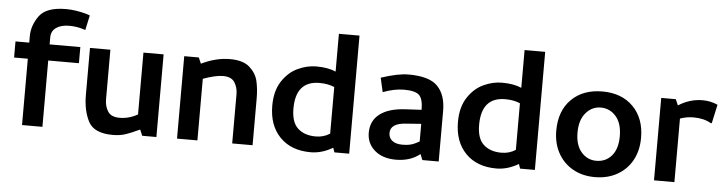

<svg xmlns="http://www.w3.org/2000/svg" viewBox="-40 -718 3376 891"><g transform="rotate(5 1648.0 -272.5)"><path d="M16 -384V-309H80V0H175V-309H318V-384H175V-417Q175 -446 197.5 -462Q220 -478 259 -478Q289 -478 318 -470L334 -465L349 -534L335 -539Q283 -554 237 -554Q145 -554 112.5 -509Q80 -464 80 -414V-384Z M706 1V-384H612V-96Q572 -73 528 -73Q488 -73 473 -97Q458 -121 458 -152V-384H363V-165Q363 -92 389.5 -41.5Q416 9 503 9Q537 9 563.5 0Q590 -9 628 -27L640 1Z M802 -384V0H897V-287Q955 -308 990 -308Q1029 -308 1044 -284Q1059 -260 1059 -230V0H1154V-218Q1154 -263 1145.5 -299Q1137 -335 1106.5 -362Q1076 -389 1015 -389Q950 -389 882 -356L870 -384Z M1508 -374Q1472 -390 1417 -390Q1374 -390 1331 -370Q1288 -350 1258.5 -305Q1229 -260 1229 -191Q1229 -99 1281.5 -45Q1334 9 1425 9Q1477 9 1528 -21L1535 0H1604V-550H1508ZM1508 -302V-85Q1479 -66 1442 -66Q1390 -66 1359 -94Q1328 -122 1328 -186Q1328 -315 1439 -315Q1478 -315 1508 -302Z M1719 -364 1734 -298Q1787 -318 1832 -318Q1885 -318 1903 -300Q1921 -282 1921 -232L1846 -228Q1769 -224 1727.5 -192.5Q1686 -161 1686 -105Q1686 -55 1723 -23Q1760 9 1822 9Q1889 9 1934 -27L1945 0H2021V-236Q2021 -310 1982.5 -350Q1944 -390 1847 -390Q1797 -390 1719 -364ZM1846 -63Q1816 -63 1799 -76Q1782 -89 1782 -112Q1782 -158 1857 -162L1925 -167V-85Q1920 -82 1907 -75.5Q1894 -69 1880 -66Q1866 -63 1846 -63Z M2373 -374Q2337 -390 2282 -390Q2239 -390 2196 -370Q2153 -350 2123.5 -305Q2094 -260 2094 -191Q2094 -99 2146.5 -45Q2199 9 2290 9Q2342 9 2393 -21L2400 0H2469V-550H2373ZM2373 -302V-85Q2344 -66 2307 -66Q2255 -66 2224 -94Q2193 -122 2193 -186Q2193 -315 2304 -315Q2343 -315 2373 -302Z M2947 -191Q2947 -282 2893.5 -336Q2840 -390 2750 -390Q2660 -390 2606 -336.5Q2552 -283 2552 -190Q2552 -132 2576.5 -87Q2601 -42 2645.5 -16.5Q2690 9 2749 9Q2808 9 2853 -16.5Q2898 -42 2922.5 -87Q2947 -132 2947 -191ZM2848 -190Q2848 -131 2820.5 -99Q2793 -67 2749 -67Q2707 -67 2679 -99.5Q2651 -132 2651 -190Q2651 -249 2679.5 -282Q2708 -315 2749 -315Q2791 -315 2819.5 -282.5Q2848 -250 2848 -190Z M3024 -384V0H3119V-296Q3149 -307 3182 -307Q3230 -307 3264 -287L3268 -288L3287 -375Q3254 -390 3217 -390Q3157 -390 3104 -356L3092 -384Z"/></g></svg>

Font: Cambay Devanagari
Style: Regular
Weight: 700
Designer: Pooja Saxena
Foundry: Pooja Saxena
Version: Version 1.095;PS 001.095;hotconv 1.0.70;makeotf.lib2.5.58329